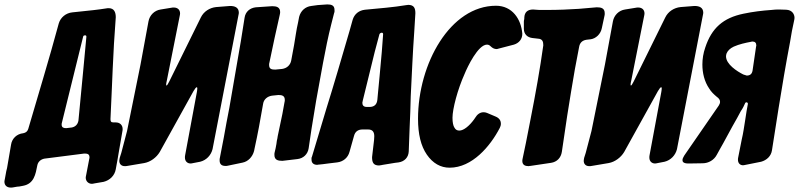

<svg xmlns="http://www.w3.org/2000/svg" viewBox="-42 -757 3616 869"><path d="M427 66C455 59 477 38 482 9C493 -48 501 -104 512 -163C513 -167 513 -170 513 -173C513 -190 502 -203 481 -203H471C460 -203 458 -208 458 -218C466 -377 469 -513 482 -679C482 -701 475 -720 450 -720C447 -720 443 -720 439 -719C402 -713 362 -709 323 -705L285 -701C256 -698 232 -678 224 -651C180 -488 133 -335 86 -174C83 -163 75 -156 63 -154C34 -151 12 -130 8 -102C2 -69 -4 -34 -10 3C-13 14 -15 24 -16 31L-20 53C-21 58 -22 62 -22 65C-22 81 -12 92 7 92C10 92 14 92 18 91C23 90 29 89 35 88L46 87L62 84C112 75 119 32 127 -9C130 -25 143 -36 159 -39L339 -62C352 -62 363 -61 363 -45C363 -43 363 -41 362 -38C357 -14 353 10 348 35C347 40 346 44 346 47C346 63 358 75 374 75C377 75 381 74 386 73ZM258 -177C247 -177 237 -179 237 -193C237 -196 237 -198 238 -201L334 -590C335 -596 338 -597 344 -597C347 -597 349 -595 349 -591C346 -551 326 -351 313 -211C310 -194 299 -183 283 -180Z M1037 -687C1038 -692 1039 -696 1039 -699C1039 -724 1020 -730 999 -730L936 -725C907 -722 880 -705 867 -678L724 -388C718 -376 714 -370 712 -370C712 -370 710 -369 710 -374C710 -378 711 -384 713 -392L771 -683C772 -688 773 -692 773 -696C773 -712 763 -723 744 -723C741 -723 738 -723 734 -722L685 -714C657 -710 635 -688 630 -660L594 -465L533 -164L507 -65L500 -43C499 -38 498 -33 498 -29C498 -16 506 -5 523 -5C526 -5 530 -5 534 -6L611 -19C639 -24 666 -44 681 -69L834 -345C841 -356 845 -362 848 -362C849 -362 851 -363 851 -356C851 -352 850 -347 849 -340L796 -55C795 -51 795 -47 795 -44C795 -27 806 -17 821 -17C824 -17 828 -18 833 -19L864 -25C892 -32 913 -54 920 -82Z M1056 -21C1081 -26 1101 -47 1108 -74L1110 -84C1117 -117 1124 -149 1130 -182L1149 -288C1152 -307 1168 -321 1189 -324L1218 -327C1234 -327 1247 -324 1247 -305C1247 -301 1247 -298 1246 -296L1236 -241C1229 -206 1222 -173 1215 -141C1214 -134 1213 -127 1211 -120L1209 -105C1209 -103 1208 -102 1208 -100L1206 -89C1206 -88 1205 -86 1205 -84L1201 -67C1200 -64 1200 -61 1200 -56C1200 -33 1216 -29 1236 -29L1304 -37C1331 -40 1351 -59 1355 -86L1368 -174C1375 -217 1382 -259 1389 -302C1408 -403 1430 -540 1457 -646L1470 -697C1473 -704 1472 -708 1472 -712C1472 -733 1458 -737 1439 -737L1396 -734L1367 -730C1340 -727 1319 -708 1312 -681L1307 -655C1299 -621 1295 -587 1289 -553L1276 -483C1272 -462 1256 -448 1235 -445L1204 -442C1188 -442 1176 -444 1176 -463C1176 -467 1176 -470 1177 -472L1201 -586L1224 -689C1225 -694 1226 -698 1226 -702C1226 -725 1209 -729 1190 -729L1116 -724C1089 -721 1069 -704 1065 -677L1048 -570C1031 -474 1015 -381 996 -269C987 -224 979 -180 971 -135L953 -42C952 -39 952 -36 952 -31C952 -14 961 -6 978 -6C983 -6 986 -6 989 -7Z M1691 -11C1711 -14 1729 -17 1746 -20L1762 -22C1789 -26 1807 -45 1808 -72L1812 -179C1813 -204 1814 -228 1815 -251L1817 -321C1822 -418 1826 -519 1833 -615L1838 -697C1838 -720 1832 -735 1805 -735L1800 -734H1798C1767 -729 1736 -725 1705 -722L1610 -713C1583 -710 1562 -694 1554 -667L1540 -617C1508 -507 1465 -360 1436 -268L1370 -48C1367 -43 1368 -38 1368 -34C1368 -18 1379 -11 1394 -11L1399 -12H1401L1420 -14C1437 -17 1456 -18 1476 -21L1484 -22C1511 -25 1533 -43 1540 -70L1560 -141C1565 -161 1578 -171 1599 -171H1624C1645 -171 1652 -159 1652 -140L1651 -123L1642 -46C1642 -23 1647 -8 1674 -8L1679 -9H1681ZM1686 -522C1682 -483 1679 -447 1676 -412C1673 -383 1671 -355 1668 -328L1666 -306C1664 -285 1653 -274 1633 -273H1618C1603 -273 1598 -281 1598 -292C1598 -293 1599 -297 1600 -302L1654 -522L1675 -601C1676 -605 1680 -608 1685 -609C1690 -609 1692 -607 1692 -602Z M2322 -604C2317 -671 2276 -731 2203 -731C1996 -731 1850 -469 1850 -219C1850 -150 1863 -96 1890 -57C1917 -18 1952 2 1993 2C2095 2 2177 -95 2220 -178C2223 -184 2225 -190 2225 -197C2225 -205 2223 -221 2200 -230L2162 -246C2157 -248 2152 -249 2147 -249C2131 -249 2118 -240 2108 -223L2104 -217C2083 -188 2057 -166 2037 -166C2027 -166 2020 -170 2015 -179C2009 -188 2006 -203 2006 -224C2006 -264 2029 -352 2061 -423C2074 -455 2122 -555 2162 -555C2168 -555 2173 -553 2178 -548C2187 -539 2196 -535 2205 -535C2208 -535 2210 -535 2211 -536L2284 -555C2307 -562 2322 -580 2322 -604Z M2452 -20C2479 -24 2497 -43 2501 -70L2525 -232C2538 -311 2547 -372 2560 -444L2579 -544C2582 -563 2593 -574 2612 -577C2619 -578 2624 -578 2629 -579H2630C2655 -582 2677 -603 2682 -630L2694 -686C2695 -689 2695 -692 2695 -697C2695 -720 2679 -724 2659 -724L2578 -717C2533 -714 2485 -712 2436 -712H2410C2401 -712 2393 -712 2384 -713L2371 -714C2346 -714 2332 -702 2331 -677C2331 -672 2331 -669 2330 -667C2329 -664 2329 -660 2329 -657V-627C2329 -603 2344 -588 2367 -585L2393 -582C2413 -581 2417 -569 2417 -552C2402 -444 2382 -333 2359 -216C2352 -181 2345 -145 2338 -109L2324 -42C2323 -37 2322 -33 2322 -29C2322 -10 2335 -5 2351 -5L2356 -6H2358Z M3139 -687C3140 -692 3141 -696 3141 -699C3141 -724 3122 -730 3101 -730L3038 -725C3009 -722 2982 -705 2969 -678L2826 -388C2820 -376 2816 -370 2814 -370C2814 -370 2812 -369 2812 -374C2812 -378 2813 -384 2815 -392L2873 -683C2874 -688 2875 -692 2875 -696C2875 -712 2865 -723 2846 -723C2843 -723 2840 -723 2836 -722L2787 -714C2759 -710 2737 -688 2732 -660L2696 -465L2635 -164L2609 -65L2602 -43C2601 -38 2600 -33 2600 -29C2600 -16 2608 -5 2625 -5C2628 -5 2632 -5 2636 -6L2713 -19C2741 -24 2768 -44 2783 -69L2936 -345C2943 -356 2947 -362 2950 -362C2951 -362 2953 -363 2953 -356C2953 -352 2952 -347 2951 -340L2898 -55C2897 -51 2897 -47 2897 -44C2897 -27 2908 -17 2923 -17C2926 -17 2930 -18 2935 -19L2966 -25C2994 -32 3015 -54 3022 -82Z M3299 -44C3298 -40 3298 -37 3298 -34C3298 -18 3308 -9 3321 -9C3324 -9 3328 -10 3333 -11L3403 -25C3428 -32 3448 -50 3452 -77L3482 -268C3498 -368 3515 -468 3534 -568C3539 -601 3545 -632 3552 -663C3553 -668 3554 -672 3554 -676C3554 -693 3543 -712 3516 -713C3495 -714 3473 -715 3450 -712C3407 -709 3366 -704 3323 -695C3231 -676 3179 -630 3150 -542C3141 -516 3137 -490 3137 -465C3137 -427 3146 -388 3168 -356C3177 -341 3189 -330 3202 -319C3212 -312 3217 -305 3217 -296C3217 -291 3215 -285 3211 -279C3159 -204 3107 -129 3055 -53C3050 -45 3047 -38 3047 -33C3047 -28 3047 -17 3074 -17L3138 -18C3165 -18 3190 -33 3202 -56C3213 -75 3223 -95 3231 -108C3246 -135 3259 -160 3274 -187C3289 -212 3300 -234 3311 -254C3316 -261 3320 -268 3323 -274L3330 -289C3331 -292 3333 -294 3338 -294C3341 -293 3343 -290 3343 -287C3339 -267 3335 -243 3331 -215C3326 -184 3322 -154 3315 -125ZM3358 -568C3360 -569 3362 -569 3364 -569C3375 -569 3381 -563 3381 -552C3381 -550 3381 -548 3380 -546L3364 -437C3361 -421 3352 -415 3337 -415C3335 -416 3333 -417 3331 -417L3322 -420C3294 -434 3244 -466 3244 -502C3244 -506 3245 -510 3246 -514C3251 -527 3262 -538 3279 -546C3304 -557 3331 -563 3358 -568Z"/></svg>

Font: Bangerz
Style: Bold
Weight: 700
Designer: vernon adams
Foundry: Vernon Adams
Version: Version 2.10;December 28, 2023;FontCreator 13.0.0.2683 64-bi